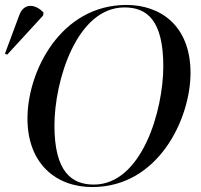

<svg xmlns="http://www.w3.org/2000/svg" viewBox="-50 -745 812 776"><path d="M323 11C591 11 720 -266 720 -450C720 -641 599 -725 461 -725C196 -725 61 -458 61 -266C61 -85 175 11 323 11ZM-21 -524 124 -682 126 -694C95 -728 47 -736 28 -684L-30 -528ZM329 1C240 1 170 -50 170 -238C170 -416 259 -715 453 -715C544 -715 610 -663 610 -477C610 -298 523 1 329 1Z"/></svg>

Font: Noto Serif Display
Style: Italic
Weight: 400
Italic angle: -12°
Designer: Monotype Design Team
Foundry: Monotype Imaging Inc.
Version: Version 2.009